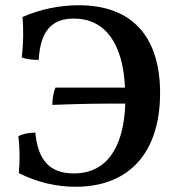

<svg xmlns="http://www.w3.org/2000/svg" viewBox="-20 -705 667 734"><path d="M281 -685C208 -685 131 -669 66 -640C70 -594 70 -540 63 -486C80 -478 105 -476 128 -476C134 -589 180 -634 262 -634C383 -634 450 -538 458 -370H192C185 -355 180 -326 180 -304C309 -309 370 -309 459 -309C453 -139 387 -42 262 -42C170 -42 125 -93 115 -198C90 -198 66 -193 50 -184C56 -141 56 -88 52 -43C123 -8 195 9 269 9C476 9 592 -124 592 -349C592 -565 485 -685 281 -685Z"/></svg>

Font: Vollkorn Semibold
Style: Regular
Weight: 600
Designer: Friedrich Althausen
Foundry: Friedrich Althausen
Version: Version 4.015;PS 004.015;hotconv 1.0.88;makeotf.lib2.5.64775